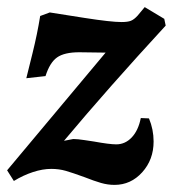

<svg xmlns="http://www.w3.org/2000/svg" viewBox="-29 -508 486 540"><path d="M84 -463 111 -473Q136 -469 209.5 -457.5Q283 -446 313 -446Q330 -446 339 -449.5Q348 -453 358 -464L378 -488L433 -455L437 -436Q274 -259 151 -112L177 -117Q189 -117 208.5 -114Q228 -111 235 -110Q279 -102 298 -102Q323 -102 341.5 -121.5Q360 -141 367 -176L390 -175Q403 -144 403 -110Q403 -59 371 -23.5Q339 12 293 12Q274 12 255 6.5Q236 1 208 -10Q175 -22 156 -27.5Q137 -33 115 -33Q91 -33 63.5 -24Q36 -15 10 1L-9 -29L268 -360L194 -361Q152 -361 131.5 -346.5Q111 -332 99 -294L45 -288Q49 -304 62.5 -358.5Q76 -413 84 -463Z"/></svg>

Font: Alegreya
Style: Bold Italic
Weight: 700
Italic angle: -7°
Designer: Juan Pablo del Peral
Foundry: Huerta Tipografica
Version: Version 2.007; ttfautohint (v1.6)